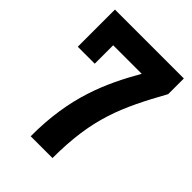

<svg xmlns="http://www.w3.org/2000/svg" viewBox="-208 -825 928 928"><g transform="rotate(45 256.0 -360.5)"><path d="M170 0H319C319 -272 382 -408 496 -614V-721H25V-467H141V-593H336C246 -435 169 -268 170 0Z"/></g></svg>

Font: Mona Sans SemiCondensed
Style: Bold
Weight: 700
Width: 4
Designer: Deni Anggara
Foundry: GitHub
Version: Version 2.000